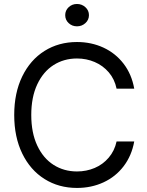

<svg xmlns="http://www.w3.org/2000/svg" viewBox="-20 -926 733 956"><path d="M363.3 -634.8Q298.3 -634.8 246.8 -602.1Q195.3 -569.3 165.5 -505.9Q135.7 -442.4 135.7 -353.5Q135.7 -264.6 165.5 -201.2Q195.3 -137.7 246.8 -105Q298.3 -72.3 363.3 -72.3Q410.2 -72.3 451.2 -89.6Q492.2 -106.9 521.2 -140.9Q550.3 -174.8 560.5 -221.7H648.4Q635.7 -150.9 595.7 -98.4Q555.7 -45.9 495.4 -18.1Q435.1 9.8 363.3 9.8Q272.5 9.8 201.7 -34.7Q130.9 -79.1 90.8 -161.4Q50.8 -243.7 50.8 -353.5Q50.8 -463.4 90.8 -545.7Q130.9 -627.9 201.7 -672.4Q272.5 -716.8 363.3 -716.8Q434.6 -716.8 494.9 -689Q555.2 -661.1 595.5 -608.6Q635.7 -556.2 648.4 -484.4H560.5Q550.8 -531.7 521.7 -565.7Q492.7 -599.6 451.4 -617.2Q410.2 -634.8 363.3 -634.8ZM304.7 -850.6Q304.7 -874 321.8 -890.1Q338.9 -906.2 363.3 -906.2Q387.7 -906.2 405.3 -890.1Q422.9 -874 422.9 -850.6Q422.9 -827.1 405.3 -811Q387.7 -794.9 363.3 -794.9Q338.9 -794.9 321.8 -811Q304.7 -827.1 304.7 -850.6Z"/></svg>

Font: Pretendard GOV
Style: Regular
Weight: 400
Designer: Base glyphs from Inter by Rasmus Andersson; Hangeul glyphs from Noto Sans CJK(Source Han Sans) by Jang Soo-young and Kan
Foundry: Kil Hyung-jin
Version: Version 1.309